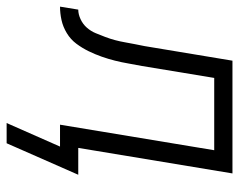

<svg xmlns="http://www.w3.org/2000/svg" viewBox="-130 -469 721 579"><g transform="rotate(90 230.5 -179.5)"><path d="M312 161 383 0H317L394 -465H176L140 -247Q136 -227 132.5 -206.5Q129 -186 124 -166Q119 -146 112 -126Q105 -106 95.5 -86.5Q86 -67 73 -49.5Q60 -32 41 -20.5Q22 -9 1.5 -4.5Q-19 0 -39 0L-30 -55Q-16 -55 -1 -62Q14 -69 24.5 -81Q35 -93 41 -107.5Q47 -122 52.5 -136.5Q58 -151 62 -166Q66 -181 68.5 -195.5Q71 -210 74 -225Q77 -240 80 -255L124 -520H464L387 -55H468L373 161Z"/></g></svg>

Font: Iosevka Term Curly Light
Style: Italic
Weight: 300
Italic angle: -9°
Designer: Belleve Invis
Foundry: Belleve Invis
Version: Version 32.3.0